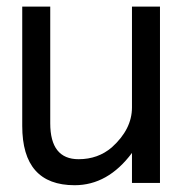

<svg xmlns="http://www.w3.org/2000/svg" viewBox="-20 -546 540 569"><path d="M454.1 -526.4V-3.9H371.1V-92.8Q299.8 2.9 201.2 2.9Q45.9 2.9 45.9 -172.9V-526.4H128.9V-180.7Q128.9 -74.2 212.9 -74.2Q270.5 -74.2 311.5 -109.4Q371.1 -163.1 371.1 -227.5V-526.4Z"/></svg>

Font: MotoyaLCedar
Style: W3 mono
Weight: 400
Version: Version 1.01